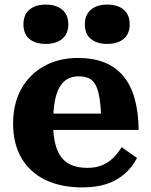

<svg xmlns="http://www.w3.org/2000/svg" viewBox="-20 -803 657 835"><path d="M211 -267Q211 -214 220.5 -177Q230 -140 248.5 -117Q267 -94 295 -83.5Q323 -73 360 -73Q398 -73 425.5 -85Q453 -97 473.5 -117.5Q494 -138 509 -163L576 -116Q555 -76 522 -47Q489 -18 444 -3Q399 12 338 12Q246 12 178.5 -20Q111 -52 74 -114.5Q37 -177 37 -266Q37 -352 72.5 -416Q108 -480 172 -515.5Q236 -551 319 -551Q386 -551 435 -531Q484 -511 516.5 -472Q549 -433 565.5 -374.5Q582 -316 583 -238H169V-309H441L420 -281Q419 -338 413 -375Q407 -412 396 -433Q385 -454 366.5 -462.5Q348 -471 322 -471Q296 -471 275.5 -460.5Q255 -450 240.5 -426.5Q226 -403 218.5 -363.5Q211 -324 211 -267ZM277 -697Q277 -656 250.5 -634Q224 -612 179 -612Q134 -612 108 -633.5Q82 -655 82 -697Q82 -739 108 -761Q134 -783 179 -783Q224 -783 250.5 -761Q277 -739 277 -697ZM544 -697Q544 -656 518 -634Q492 -612 446 -612Q402 -612 375.5 -633.5Q349 -655 349 -697Q349 -739 375.5 -761Q402 -783 446 -783Q492 -783 518 -761Q544 -739 544 -697Z"/></svg>

Font: Roboto Serif 20pt
Style: Bold
Weight: 700
Version: Version 1.008